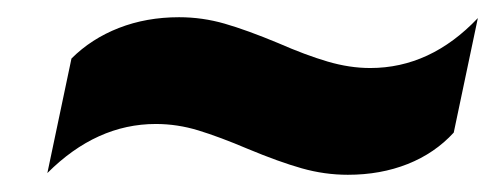

<svg xmlns="http://www.w3.org/2000/svg" viewBox="-20 -453 575 223"><path d="M268 -280Q235 -294 210.5 -301.5Q186 -309 161 -309Q92 -309 35 -252L63 -385Q86 -408 118 -420.5Q150 -433 188 -433Q215 -433 241 -425.5Q267 -418 303 -403Q335 -389 360.5 -381.5Q386 -374 410 -374Q480 -374 535 -432L507 -299Q485 -275 453.5 -262.5Q422 -250 384 -250Q357 -250 330.5 -257.5Q304 -265 268 -280Z"/></svg>

Font: Prompt Semibold
Style: Italic
Weight: 600
Italic angle: -12°
Designer: Katatrad Team
Foundry: CadsonDemak
Version: Version 1.000